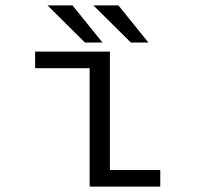

<svg xmlns="http://www.w3.org/2000/svg" viewBox="-20 -691 750 711"><path d="M529.5 -533.5H464.5L326 -671H418.5ZM359.5 -533.5H294.5L156 -671H248.5ZM387 -61.5H573.5V0H312V-438.5H110V-500H387Z"/></svg>

Font: League Mono Light
Style: Regular
Weight: 300
Width: 6
Designer: Tyler Finck
Foundry: The League of Moveable Type / Tyler Finck
Version: Version 2.210